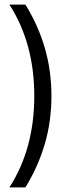

<svg xmlns="http://www.w3.org/2000/svg" viewBox="-20 -770 308 840"><path d="M205 -350Q205 -238 175.5 -138.5Q146 -39 91 50H21Q130 -119 130 -350Q130 -581 21 -750H91Q146 -662 175.5 -562Q205 -462 205 -350Z"/></svg>

Font: Haskoy
Style: Regular
Weight: 400
Designer: Ertekin Erdin
Foundry: Ertekin Erdin
Version: Version 1.500